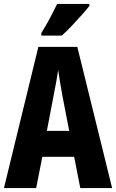

<svg xmlns="http://www.w3.org/2000/svg" viewBox="-20 -951 587 971"><path d="M386 0 355 -158H194L163 0H0L174 -714H371L547 0ZM295 -470Q288 -509 283 -539Q278 -569 274 -598Q271 -573 264.5 -538Q258 -503 252 -472L217 -289H330ZM432 -921Q419 -904 395 -877Q371 -850 344 -821.5Q317 -793 293 -771H189V-784Q214 -824 233.5 -861Q253 -898 269 -931H432Z"/></svg>

Font: Noto Sans Gurmukhi ExtraCondensed ExtraBold
Style: Regular
Weight: 800
Width: 2
Designer: Jelle Bosma - Monotype Design Team
Foundry: Monotype Imaging Inc.
Version: Version 2.004; ttfautohint (v1.8.4.7-5d5b)